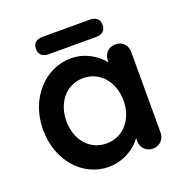

<svg xmlns="http://www.w3.org/2000/svg" viewBox="-126 -802 889 926"><g transform="rotate(-20 318.5 -339.5)"><path d="M448 -61C448 -26 473 0 508 0C543 0 568 -26 568 -61V-474C568 -510 543 -535 508 -535C473 -535 448 -509 448 -474V-464C413 -509 353 -545 283 -545C150 -545 40 -426 40 -267C40 -107 146 10 278 10C350 10 415 -28 448 -76ZM160 -267C160 -362 219 -435 306 -435C394 -435 453 -362 453 -267C453 -172 394 -100 306 -100C219 -100 160 -172 160 -267ZM433 -600C466 -600 483 -616 483 -645C483 -673 465 -689 433 -689H191C159 -689 141 -673 141 -645C141 -616 159 -600 191 -600Z"/></g></svg>

Font: Hotpoint
Style: Bold
Weight: 700
Designer: Andrew Paglinawan, Luciano Perondi, Riccardo Olocco
Foundry: CAST Cooperativa Anonima Servizi Tipografici
Version: Version 1.000;PS 2.1;hotconv 16.6.51;makeotf.lib2.5.65220